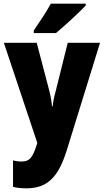

<svg xmlns="http://www.w3.org/2000/svg" viewBox="-20 -786 567 1046"><path d="M447 -756V-766H257C233 -722 197 -668 164 -620V-606H285C337 -649 414 -721 447 -756ZM1 -553 183 -8 181 0C158 72 143 94 96 94C80 94 64 91 51 88V232C71 237 94 240 123 240C237 240 297 181 343 35L525 -553H349L283 -288C274 -256 269 -230 267 -207H263C262 -229 256 -262 249 -290L180 -553Z"/></svg>

Font: Noto Sans Thai Looped Condensed Black
Style: Regular
Weight: 900
Width: 3
Designer: Sasikarn Vongin, Ben Mitchell
Foundry: The Fontpad Ltd
Version: Version 1.001